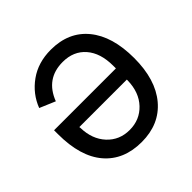

<svg xmlns="http://www.w3.org/2000/svg" viewBox="-180 -884 1069 1069"><g transform="rotate(-45 355.0 -349.0)"><path d="M354 12Q213 12 134 -80.5Q55 -173 55 -349V-380H542V-401Q542 -501 492.5 -558Q443 -615 358 -615Q225 -615 176 -487L84 -526Q115 -607 187 -658.5Q259 -710 359 -710Q499 -710 577 -615Q655 -520 655 -349Q655 -179 574.5 -83.5Q494 12 354 12ZM541 -286V-293H167L168 -286Q170 -195 222 -139Q274 -83 354 -83Q434 -83 486.5 -138.5Q539 -194 541 -286Z"/></g></svg>

Font: Anuphan Medium
Style: Regular
Weight: 500
Designer: Mike Abbink, Paul van der Laan, Pieter van Rosmalen, Mint Tantisuwanna
Foundry: Bold Monday; Cadson Demak
Version: Version 3.002;hotconv 1.0.109;makeotfexe 2.5.65596